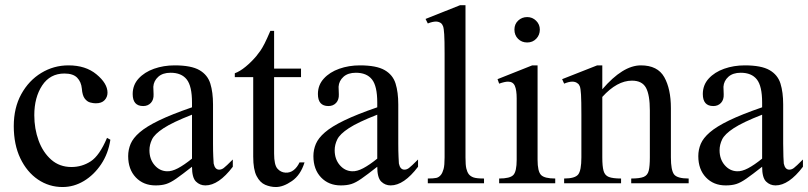

<svg xmlns="http://www.w3.org/2000/svg" viewBox="-20 -715 3153 749"><path d="M397.5 -177.2 410.6 -169.9Q402.3 -115.7 374.5 -74.2Q346.7 -32.7 307.4 -9Q268.1 14.6 224.1 14.6Q171.4 14.6 128.2 -14.6Q85 -43.9 59.3 -97.4Q33.7 -150.9 33.7 -223.1Q33.7 -294.4 63 -347.7Q92.3 -400.9 140.9 -430.4Q189.5 -460 247.1 -460Q314 -460 356 -425.3Q399.4 -389.6 399.4 -353.5Q399.4 -336.4 387.9 -324.2Q376.5 -312 353.5 -312Q343.8 -312 331.8 -315.2Q319.8 -318.4 310.5 -330.6Q301.3 -342.8 299.3 -369.1Q296.9 -395.5 281 -411.9Q265.1 -428.2 231.4 -428.2Q175.3 -428.2 144.5 -381.6Q113.8 -335 113.8 -265.6Q113.8 -212.9 130.6 -166.7Q147.5 -120.6 179.9 -92Q212.4 -63.5 258.8 -63.5Q299.8 -63.5 334 -85.7Q368.2 -107.9 397.5 -177.2Z M888.2 -92.8V-64.5Q833 8.3 781.2 8.3Q759.8 8.3 744.4 -6.8Q729 -22 729 -64.5Q689.9 -33.7 667.5 -18.1Q645 -2.4 627.9 2.9Q610.8 8.3 586.9 8.3Q539.6 8.3 509.8 -22.9Q480 -54.2 480 -106Q480 -130.9 489.5 -153.6Q499 -176.3 524.9 -198.7Q550.8 -221.2 600.1 -245.1Q649.4 -269 729 -296.4V-314.9Q729 -378.9 708.5 -405Q688 -431.2 645.5 -431.2Q614.7 -431.2 597.2 -415.3Q579.6 -399.4 578.1 -376.5L579.1 -347.2Q580.1 -326.2 568.6 -313.7Q557.1 -301.3 538.6 -301.3Q497.6 -301.3 497.6 -348.1Q497.6 -383.3 520.5 -408.4Q543.5 -433.6 580.8 -446.8Q618.2 -460 661.1 -460Q726.1 -460 758.1 -441.4Q790 -422.9 800.5 -388.9Q811 -355 811 -307.6V-155.3Q811 -124 812 -104Q813 -84 813.5 -77.1Q818.4 -53.2 835 -53.2Q844.2 -53.2 852.8 -59.6Q861.3 -65.9 888.2 -92.8ZM729 -96.2V-267.6Q653.8 -238.3 618.4 -215.1Q583 -191.9 573 -171.1Q563 -150.4 563 -128.9Q563 -94.2 582.8 -71Q602.5 -47.9 630.9 -46.9Q649.9 -45.9 674.1 -58.6Q698.2 -71.3 729 -96.2Z M1148.4 -81.5H1168Q1152.8 -32.2 1118.9 -8.8Q1085 14.6 1056.2 14.6Q1035.2 14.6 1014.6 5.9Q994.1 -2.9 981 -28.3Q967.8 -53.7 967.8 -104V-414.1H896V-429.2Q916 -436.5 938.2 -454.8Q960.4 -473.1 979.5 -495.6Q988.3 -506.3 995.6 -516.8Q1002.9 -527.3 1012 -544.9Q1021 -562.5 1034.7 -594.7H1049.3V-447.3H1154.3V-414.1H1049.3V-115.7Q1049.3 -71.8 1062.3 -57.1Q1075.2 -42.5 1093.8 -41.5Q1111.8 -40.5 1125.7 -51.5Q1139.6 -62.5 1148.4 -81.5Z M1610.8 -92.8V-64.5Q1555.7 8.3 1503.9 8.3Q1482.4 8.3 1467 -6.8Q1451.7 -22 1451.7 -64.5Q1412.6 -33.7 1390.1 -18.1Q1367.7 -2.4 1350.6 2.9Q1333.5 8.3 1309.6 8.3Q1262.2 8.3 1232.4 -22.9Q1202.6 -54.2 1202.6 -106Q1202.6 -130.9 1212.2 -153.6Q1221.7 -176.3 1247.6 -198.7Q1273.4 -221.2 1322.8 -245.1Q1372.1 -269 1451.7 -296.4V-314.9Q1451.7 -378.9 1431.2 -405Q1410.6 -431.2 1368.2 -431.2Q1337.4 -431.2 1319.8 -415.3Q1302.2 -399.4 1300.8 -376.5L1301.8 -347.2Q1302.7 -326.2 1291.3 -313.7Q1279.8 -301.3 1261.2 -301.3Q1220.2 -301.3 1220.2 -348.1Q1220.2 -383.3 1243.2 -408.4Q1266.1 -433.6 1303.5 -446.8Q1340.8 -460 1383.8 -460Q1448.7 -460 1480.7 -441.4Q1512.7 -422.9 1523.2 -388.9Q1533.7 -355 1533.7 -307.6V-155.3Q1533.7 -124 1534.7 -104Q1535.6 -84 1536.1 -77.1Q1541 -53.2 1557.6 -53.2Q1566.9 -53.2 1575.4 -59.6Q1584 -65.9 1610.8 -92.8ZM1451.7 -96.2V-267.6Q1376.5 -238.3 1341.1 -215.1Q1305.7 -191.9 1295.7 -171.1Q1285.6 -150.4 1285.6 -128.9Q1285.6 -94.2 1305.4 -71Q1325.2 -47.9 1353.5 -46.9Q1372.6 -45.9 1396.7 -58.6Q1420.9 -71.3 1451.7 -96.2Z M1868.2 0H1648.9V-18.6Q1671.4 -18.6 1682.1 -21Q1692.9 -23.4 1700.7 -33.7Q1706.5 -41.5 1710.4 -55.7Q1714.4 -69.8 1714.4 -101.1V-506.8Q1714.4 -557.6 1712.9 -581.1Q1711.4 -604.5 1708.5 -612.3Q1705.6 -620.1 1700.7 -624.5Q1691.4 -630.9 1680.7 -630.9Q1667.5 -630.9 1648.9 -623.5L1640.1 -641.1L1774.9 -694.8H1795.9V-101.1Q1795.9 -71.3 1799.1 -57.9Q1802.2 -44.4 1808.6 -35.6Q1815.4 -26.9 1827.6 -22.7Q1839.8 -18.6 1868.2 -18.6Z M2085.9 -599.6Q2085.9 -578.6 2072 -564Q2058.1 -549.3 2036.6 -549.3Q2015.1 -549.3 2001 -563.5Q1986.8 -577.6 1986.8 -599.6Q1986.8 -621.1 2001.5 -634.8Q2016.1 -648.4 2036.6 -648.4Q2057.1 -648.4 2071.5 -634Q2085.9 -619.6 2085.9 -599.6ZM2146 0H1927.2V-18.6Q1969.7 -18.6 1982.7 -32.5Q1995.6 -46.4 1995.6 -91.8V-331.1Q1995.6 -363.3 1988.5 -379.9Q1981.4 -396.5 1961.9 -396.5Q1949.2 -396.5 1927.2 -388.7L1920.9 -406.2L2056.2 -460H2077.1V-91.8Q2077.1 -46.4 2090.6 -32.5Q2104 -18.6 2146 -18.6Z M2666.5 0H2442.4V-18.6Q2475.6 -18.6 2491 -24.9Q2506.3 -31.2 2510.7 -49.1Q2515.1 -66.9 2515.1 -101.1V-283.7Q2515.1 -344.7 2500 -372.6Q2484.9 -400.4 2445.3 -400.4Q2387.2 -400.4 2329.6 -336.9V-101.1Q2329.6 -66.4 2334.5 -48.6Q2339.4 -30.8 2355 -24.7Q2370.6 -18.6 2402.8 -18.6V0H2180.7V-18.6Q2222.7 -18.6 2235.4 -34.2Q2248 -49.8 2248 -101.1V-267.6Q2248 -320.8 2246.6 -345.5Q2245.1 -370.1 2241.9 -378.2Q2238.8 -386.2 2233.4 -389.6Q2216.8 -403.8 2180.7 -388.7L2172.9 -406.2L2309.6 -460H2329.6V-366.7Q2409.7 -460 2480 -460Q2545.4 -460 2571.3 -414.1Q2597.2 -368.2 2597.2 -293V-101.1Q2597.2 -51.3 2609.4 -34.9Q2621.6 -18.6 2666.5 -18.6Z M3112.3 -92.8V-64.5Q3057.1 8.3 3005.4 8.3Q2983.9 8.3 2968.5 -6.8Q2953.1 -22 2953.1 -64.5Q2914.1 -33.7 2891.6 -18.1Q2869.1 -2.4 2852.1 2.9Q2835 8.3 2811 8.3Q2763.7 8.3 2733.9 -22.9Q2704.1 -54.2 2704.1 -106Q2704.1 -130.9 2713.6 -153.6Q2723.1 -176.3 2749 -198.7Q2774.9 -221.2 2824.2 -245.1Q2873.5 -269 2953.1 -296.4V-314.9Q2953.1 -378.9 2932.6 -405Q2912.1 -431.2 2869.6 -431.2Q2838.9 -431.2 2821.3 -415.3Q2803.7 -399.4 2802.2 -376.5L2803.2 -347.2Q2804.2 -326.2 2792.7 -313.7Q2781.2 -301.3 2762.7 -301.3Q2721.7 -301.3 2721.7 -348.1Q2721.7 -383.3 2744.6 -408.4Q2767.6 -433.6 2804.9 -446.8Q2842.3 -460 2885.3 -460Q2950.2 -460 2982.2 -441.4Q3014.2 -422.9 3024.7 -388.9Q3035.2 -355 3035.2 -307.6V-155.3Q3035.2 -124 3036.1 -104Q3037.1 -84 3037.6 -77.1Q3042.5 -53.2 3059.1 -53.2Q3068.4 -53.2 3076.9 -59.6Q3085.4 -65.9 3112.3 -92.8ZM2953.1 -96.2V-267.6Q2877.9 -238.3 2842.5 -215.1Q2807.1 -191.9 2797.1 -171.1Q2787.1 -150.4 2787.1 -128.9Q2787.1 -94.2 2806.9 -71Q2826.7 -47.9 2855 -46.9Q2874 -45.9 2898.2 -58.6Q2922.4 -71.3 2953.1 -96.2Z"/></svg>

Font: BabelStone Roman
Style: Regular
Weight: 400
Designer: Walt Agee, Victor Gaultney, Peter Martin, Debbi Hosken, Becca Hirsbrunner (SIL); Andrew West (BabelStone)
Foundry: BabelStone
Version: Version 16.000